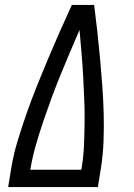

<svg xmlns="http://www.w3.org/2000/svg" viewBox="-20 -755 540 775"><path d="M13 0 25 -74Q34 -130 51 -186Q68 -242 87.5 -297.5Q107 -353 129 -408Q151 -463 174 -517.5Q197 -572 221 -626.5Q245 -681 270 -735H360Q367 -681 373 -626.5Q379 -572 384 -517.5Q389 -463 393 -408Q397 -353 398.5 -297.5Q400 -242 398 -186Q396 -130 387 -74L375 0ZM308 -70 309 -74Q317 -121 319 -168.5Q321 -216 321.5 -263Q322 -310 320 -356.5Q318 -403 315.5 -449.5Q313 -496 309 -542Q305 -588 301 -634Q281 -588 261.5 -542Q242 -496 223 -449.5Q204 -403 187 -356.5Q170 -310 154 -263Q138 -216 124.5 -168.5Q111 -121 103 -74L102 -70Z"/></svg>

Font: Iosevka Curly Slab
Style: Italic
Weight: 400
Italic angle: -9°
Monospace: yes
Designer: Belleve Invis
Foundry: Belleve Invis
Version: Version 22.1.2; ttfautohint (v1.8.4)